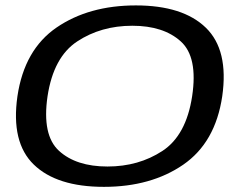

<svg xmlns="http://www.w3.org/2000/svg" viewBox="-20 -702 920 727"><path d="M373.5 5.5Q551.5 5.5 673.5 -78.2Q795.5 -162 821.5 -337.5Q846.5 -512.5 759.5 -597Q672.5 -681.5 494.5 -681.5Q316.5 -681.5 194.2 -597.8Q72 -514 46 -337.5Q21 -163 108 -78.8Q195 5.5 373.5 5.5ZM387 -71.5Q268.5 -71.5 203.5 -130.8Q138.5 -190 160 -337.5Q182.5 -486 272.5 -545.2Q362.5 -604.5 481 -604.5Q599 -604.5 664.5 -545.2Q730 -486 707.5 -337.5Q685 -189.5 595 -130.5Q505 -71.5 387 -71.5Z"/></svg>

Font: Anybody Expanded
Style: Italic
Weight: 400
Width: 7
Italic angle: -10°
Version: Version 1.113;gftools[0.9.25]